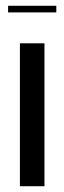

<svg xmlns="http://www.w3.org/2000/svg" viewBox="-20 -645 223 665"><path d="M134 -495V0H49V-495ZM175 -602H8V-625H175Z"/></svg>

Font: Moniqa SemBd Heading
Style: Regular
Weight: 600
Designer: Rajesh Rajput
Foundry: Rajesh Rajput
Version: Version 1.000